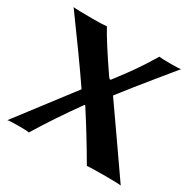

<svg xmlns="http://www.w3.org/2000/svg" viewBox="-145 -800 962 954"><g transform="rotate(30 336.0 -322.5)"><path d="M661.1 2.9Q641.1 0 573.2 0Q487.3 0 466.8 2.9Q388.7 -131.3 311.5 -250.5Q308.1 -257.3 303.7 -252.4Q209 -120.6 133.8 2.9Q121.6 0 81.1 0Q22.9 0 11.2 2.9Q99.1 -113.3 253.4 -314Q168.9 -438 15.1 -647.9Q34.2 -645 124 -645Q186 -645 206.1 -647.9Q242.2 -580.6 340.8 -437Q347.2 -428.7 349.6 -427.2Q352.1 -425.8 356.4 -428.7Q410.6 -499.5 439.5 -541.3Q468.3 -583 507.8 -647.9Q520 -645 574.2 -645Q620.1 -645 631.8 -647.9Q631.3 -647.5 546.6 -543.7Q461.9 -439.9 404.3 -365.2Q419.4 -343.3 510.5 -213.4Q601.6 -83.5 661.1 2.9Z"/></g></svg>

Font: Linux Biolinum
Style: Bold
Weight: 700
Designer: Philipp H. Poll
Foundry: Philipp H. Poll
Version: Version 1.3.2 ; ttfautohint (v0.9)